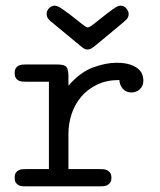

<svg xmlns="http://www.w3.org/2000/svg" viewBox="-20 -659 565 679"><path d="M145 -610Q145 -622 154 -630.5Q163 -639 174 -639Q183 -639 200.5 -627Q218 -615 236.5 -600.5Q255 -586 270 -574Q285 -562 290 -562Q296 -562 311.5 -574Q327 -586 345 -600.5Q363 -615 380 -627Q397 -639 406 -639Q419 -639 427 -629Q435 -619 435 -610Q435 -603 432.5 -597.5Q430 -592 418 -581.5Q406 -571 382 -551.5Q358 -532 315 -496Q311 -493 304.5 -488.5Q298 -484 290 -484H287Q284 -484 279.5 -486Q275 -488 263.5 -497.5Q252 -507 229 -526Q206 -545 165 -579Q158 -584 151.5 -591.5Q145 -599 145 -610ZM32 -31Q32 -42 36 -48Q40 -54 46 -57Q52 -60 59 -60.5Q66 -61 72 -61H153V-370H72Q66 -370 59 -370.5Q52 -371 46 -374Q40 -377 36 -383Q32 -389 32 -401Q32 -412 36 -418Q40 -424 46 -427Q52 -430 59 -430.5Q66 -431 72 -431H182Q208 -431 215 -422Q222 -413 222 -390V-356Q264 -404 309 -420.5Q354 -437 392 -437Q423 -437 442 -430Q461 -423 471 -413.5Q481 -404 484 -393Q487 -382 487 -375Q487 -355 474.5 -343.5Q462 -332 445 -332Q426 -332 414.5 -345Q403 -358 402 -376Q357 -376 323 -359.5Q289 -343 266.5 -316Q244 -289 233 -255Q222 -221 222 -186V-61H333Q339 -61 346 -60.5Q353 -60 359 -57Q365 -54 369.5 -48Q374 -42 374 -30Q374 -19 369.5 -13Q365 -7 359 -4Q353 -1 346 -0.5Q339 0 333 0H72Q66 0 59 -0.5Q52 -1 46 -4Q40 -7 36 -13Q32 -19 32 -31Z"/></svg>

Font: CMU Typewriter Custom
Style: Regular
Weight: 500
Monospace: yes
Version: Version 0.7.0